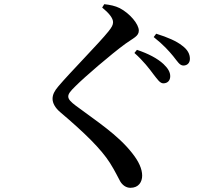

<svg xmlns="http://www.w3.org/2000/svg" viewBox="-20 -827 1040 917"><path d="M713 -472C732 -448 744 -429 760 -429C781 -429 793 -443 793 -463C793 -482 783 -500 761 -521C732 -548 688 -571 634 -589L622 -574C665 -536 693 -499 713 -472ZM807 -559C828 -533 838 -514 856 -514C875 -514 887 -527 887 -546C887 -569 876 -590 850 -609C824 -630 781 -649 726 -666L714 -650C762 -612 787 -583 807 -559ZM468 -791C501 -764 520 -740 520 -721C520 -708 514 -697 498 -677C456 -624 311 -477 259 -415C240 -393 231 -375 231 -355C231 -335 243 -312 268 -291C387 -190 463 -115 505 -49C532 -6 542 18 554 39C564 56 581 70 603 70C643 70 659 41 659 12C659 -20 643 -56 611 -96C542 -184 440 -249 341 -323C320 -339 306 -352 306 -366C306 -378 314 -390 342 -417C384 -459 508 -566 579 -618C618 -646 643 -654 643 -681C643 -712 600 -763 552 -788C530 -799 506 -804 478 -807Z"/></svg>

Font: Noto Serif CJK HK SemiBold
Style: Regular
Weight: 600
Designer: Ryoko NISHIZUKA 西塚涼子 (kana & ideographs); Frank Grießhammer (Latin, Greek & Cyrillic); Wenlong ZHANG 张文龙 (bopomofo); San
Foundry: Adobe
Version: Version 2.001;hotconv 1.1.0;makeotfexe 2.6.0